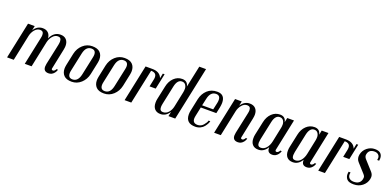

<svg xmlns="http://www.w3.org/2000/svg" viewBox="-3 -1502 4729 2324"><g transform="rotate(20 2361.5 -340.0)"><path d="M617 -57Q617 -40 636 -40Q655 -40 673 -72L691 -69Q674 -18 634 2Q616 10 596 10Q531 10 531 -53Q531 -65 535 -89L592 -356Q597 -383 597 -399Q597 -450 553 -450Q514 -450 485 -415Q456 -380 446 -334L376 0H288L363 -356Q369 -381 369 -400Q369 -450 324 -450Q285 -450 255.5 -415Q226 -380 216 -334L146 0H60L159 -470H245L233 -412Q277 -480 347 -480Q392 -480 418 -455Q444 -430 447 -385Q490 -480 576 -480Q624 -480 651 -451.5Q678 -423 678 -372Q678 -354 672 -322Q617 -65 617 -57Z M1119 -359Q1119 -341 1114 -314L1081 -157Q1065 -84 1013.5 -37Q962 10 893.5 10Q825 10 792.5 -23.5Q760 -57 760 -112Q760 -130 765 -157L798 -314Q814 -387 865.5 -433.5Q917 -480 985.5 -480Q1054 -480 1086.5 -447Q1119 -414 1119 -359ZM1041 -391Q1041 -450 985 -450Q914 -450 893 -353L843 -118Q838 -96 838 -80Q838 -20 894 -20Q965 -20 986 -118L1036 -353Q1041 -375 1041 -391Z M1535 -359Q1535 -341 1530 -314L1497 -157Q1481 -84 1429.5 -37Q1378 10 1309.5 10Q1241 10 1208.5 -23.5Q1176 -57 1176 -112Q1176 -130 1181 -157L1214 -314Q1230 -387 1281.5 -433.5Q1333 -480 1401.5 -480Q1470 -480 1502.5 -447Q1535 -414 1535 -359ZM1457 -391Q1457 -450 1401 -450Q1330 -450 1309 -353L1259 -118Q1254 -96 1254 -80Q1254 -20 1310 -20Q1381 -20 1402 -118L1452 -353Q1457 -375 1457 -391Z M1824 -385Q1824 -444 1754 -444L1660 0H1574L1673 -470H1759Q1859 -470 1886 -396L1899 -460H1922L1880 -260H1801L1820 -352Q1824 -368 1824 -385Z M2038 10Q1989 10 1962.5 -19Q1936 -48 1936 -100Q1936 -128 1941 -149L1978 -322Q1993 -394 2038 -437Q2083 -480 2143 -480Q2213 -480 2226 -412L2285 -690H2372L2226 0H2139L2151 -60Q2108 10 2038 10ZM2209 -334Q2213 -354 2213 -379.5Q2213 -405 2197.5 -427.5Q2182 -450 2151 -450Q2092 -450 2072 -356L2021 -115Q2016 -88 2016 -73Q2016 -22 2058 -22Q2100 -22 2129 -55Q2158 -88 2168 -137Z M2442 -79Q2442 -20 2506 -20Q2549 -20 2579 -55Q2609 -90 2614 -115H2636Q2630 -83 2597 -41Q2580 -19 2550.5 -4.5Q2521 10 2486 10Q2363 10 2363 -105Q2363 -130 2369 -157L2402 -314Q2418 -387 2468 -433.5Q2518 -480 2595 -480Q2695 -480 2695 -372Q2695 -348 2688 -311L2671 -232H2471L2447 -118Q2442 -95 2442 -79ZM2644 -390Q2644 -450 2590 -450Q2518 -450 2497 -353L2477 -262H2620L2640 -353Q2644 -372 2644 -390Z M3055 -57Q3055 -40 3074 -40Q3093 -40 3111 -72L3129 -69Q3112 -18 3073 2Q3055 10 3035 10Q2969 10 2969 -53Q2969 -65 2973 -89L3030 -356Q3036 -383 3036 -400Q3036 -450 2991 -450Q2952 -450 2922.5 -415Q2893 -380 2883 -334L2813 0H2727L2826 -470H2912L2900 -412Q2944 -480 3014 -480Q3062 -480 3089 -451.5Q3116 -423 3116 -372Q3116 -354 3110 -322Q3055 -65 3055 -57Z M3516 -40Q3537 -40 3555 -72L3573 -69Q3556 -18 3516 2Q3498 10 3478 10Q3414 10 3414 -53V-64Q3370 10 3298 10Q3249 10 3222.5 -19Q3196 -48 3196 -100Q3196 -128 3201 -149L3238 -322Q3253 -394 3298 -437Q3343 -480 3403 -480Q3473 -480 3486 -412L3498 -470H3585Q3499 -65 3499 -59Q3499 -40 3516 -40ZM3469 -334Q3473 -350 3473 -377.5Q3473 -405 3457.5 -427.5Q3442 -450 3411 -450Q3352 -450 3332 -356L3281 -115Q3276 -88 3276 -73Q3276 -22 3318 -22Q3360 -22 3389.5 -57Q3419 -92 3430 -146Z M3960 -40Q3981 -40 3999 -72L4017 -69Q4000 -18 3960 2Q3942 10 3922 10Q3858 10 3858 -53V-64Q3814 10 3742 10Q3693 10 3666.5 -19Q3640 -48 3640 -100Q3640 -128 3645 -149L3682 -322Q3697 -394 3742 -437Q3787 -480 3847 -480Q3917 -480 3930 -412L3942 -470H4029Q3943 -65 3943 -59Q3943 -40 3960 -40ZM3913 -334Q3917 -350 3917 -377.5Q3917 -405 3901.5 -427.5Q3886 -450 3855 -450Q3796 -450 3776 -356L3725 -115Q3720 -88 3720 -73Q3720 -22 3762 -22Q3804 -22 3833.5 -57Q3863 -92 3874 -146Z M4318 -385Q4318 -444 4248 -444L4154 0H4068L4167 -470H4253Q4353 -470 4380 -396L4393 -460H4416L4374 -260H4295L4314 -352Q4318 -368 4318 -385Z M4415 -82Q4415 -100 4418 -113H4443Q4440 -94 4440 -87Q4440 -56 4460.5 -38Q4481 -20 4517 -20Q4598 -20 4613 -90Q4615 -102 4615 -114.5Q4615 -127 4598 -147L4495 -261Q4468 -290 4468 -331Q4468 -342 4471 -356Q4483 -411 4527 -445.5Q4571 -480 4624.5 -480Q4678 -480 4700.5 -456.5Q4723 -433 4723 -396Q4723 -380 4720 -365H4695Q4698 -386 4698 -391Q4698 -418 4679.5 -434Q4661 -450 4630 -450Q4560 -450 4547 -387Q4545 -377 4545 -373Q4545 -350 4564 -328L4673 -207Q4698 -179 4698 -146Q4698 -134 4695 -119Q4683 -63 4637 -26.5Q4591 10 4527 10Q4463 10 4439 -16.5Q4415 -43 4415 -82Z"/></g></svg>

Font: Trochut
Style: Italic
Weight: 400
Italic angle: -12°
Designer: Andreu Balius
Foundry: Andreu Balius
Version: Version 1.001